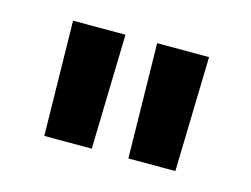

<svg xmlns="http://www.w3.org/2000/svg" viewBox="-48 -764 491 375"><g transform="rotate(15 197.5 -576.0)"><path d="M234 -460H329L335 -692H230ZM64 -460H160L166 -692H60Z"/></g></svg>

Font: RazerF5 SemiBold
Style: Regular
Weight: 600
Foundry: Razer Inc.
Version: Version 2